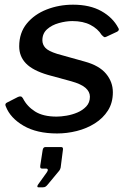

<svg xmlns="http://www.w3.org/2000/svg" viewBox="-20 -560 557 820"><path d="M224 10Q137 10 80.5 -23Q24 -56 5 -105Q-1 -117 10 -122L57 -146Q64 -149 69 -148Q74 -147 78 -140Q95 -106 129.5 -84Q164 -62 222 -62Q240 -62 264 -66Q288 -70 310.5 -79.5Q333 -89 348.5 -105.5Q364 -122 364 -147Q364 -168 345.5 -184.5Q327 -201 284 -213L185 -240Q120 -259 91 -289Q62 -319 62 -362Q62 -420 94.5 -459.5Q127 -499 179.5 -519.5Q232 -540 292 -540Q364 -540 413 -512.5Q462 -485 485 -441Q488 -437 487.5 -433Q487 -429 481 -425L434 -403Q428 -400 424.5 -402Q421 -404 414 -411Q398 -437 366.5 -453.5Q335 -470 289 -470Q262 -470 231.5 -461.5Q201 -453 181 -435Q161 -417 161 -388Q161 -370 173.5 -356Q186 -342 224 -330L342 -297Q404 -280 433 -245Q462 -210 462 -166Q462 -121 441 -88Q420 -55 385 -33Q350 -11 308 -0.5Q266 10 224 10ZM144 240Q140 240 139.5 237Q139 234 142 229L180 176Q185 169 184 164.5Q183 160 177 160H160Q155 160 153 157.5Q151 155 152 147L162 82Q164 68 174 68H241Q250 68 249 78L239 156Q237 164 233 169L184 228Q180 233 175.5 236.5Q171 240 163 240Z"/></svg>

Font: Libre Franklin Thin Medium
Style: Italic
Weight: 500
Italic angle: -8°
Version: Version 3.000